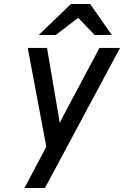

<svg xmlns="http://www.w3.org/2000/svg" viewBox="-20 -752 624 966"><path d="M103 194 213 -14 119.5 -511H216.5L274 -174Q275.5 -165 277.5 -153.2Q279.5 -141.5 281 -133Q284.5 -141 290.2 -152.8Q296 -164.5 301 -174L480.5 -511H584L206 194ZM175 -576 337 -732H433.5L542.5 -576H456L373.5 -662.5L260.5 -576Z"/></svg>

Font: Overpass Medium
Style: Italic
Weight: 500
Italic angle: -10°
Designer: Delve Withrington, Dave Bailey, Thomas Jockin
Foundry: Delve Fonts LLC
Version: Version 4.000